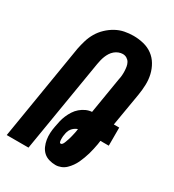

<svg xmlns="http://www.w3.org/2000/svg" viewBox="-182 -845 863 955"><g transform="rotate(30 250.0 -367.5)"><path d="M286 8Q267 8 248.5 2.5Q230 -3 217 -15Q204 -27 196.5 -44Q189 -61 186 -79.5Q183 -98 184 -117.5Q185 -137 189 -157Q192 -174 196 -191Q200 -208 207 -224.5Q214 -241 224 -256.5Q234 -272 248 -284Q262 -296 278.5 -303.5Q295 -311 312 -312L346 -518Q349 -531 350 -543.5Q351 -556 350.5 -568.5Q350 -581 348 -593Q346 -605 340.5 -615Q335 -625 324.5 -631.5Q314 -638 301 -638Q290 -638 278 -633.5Q266 -629 256 -620.5Q246 -612 239 -601Q232 -590 227.5 -578.5Q223 -567 220 -555Q217 -543 215 -531L127 0H2L92 -548Q97 -573 104.5 -598Q112 -623 125.5 -646Q139 -669 159 -688Q179 -707 202.5 -720Q226 -733 251.5 -738Q277 -743 302 -743Q332 -743 360.5 -736Q389 -729 411.5 -712.5Q434 -696 448.5 -671.5Q463 -647 469.5 -619Q476 -591 475 -561Q474 -531 469 -501L437 -312H468V-208H420L417 -187Q414 -172 411 -157Q408 -142 403.5 -127Q399 -112 393.5 -97Q388 -82 381.5 -68Q375 -54 365.5 -40.5Q356 -27 344 -15.5Q332 -4 316.5 2Q301 8 286 8ZM256 -97Q261 -97 265 -102.5Q269 -108 271 -113.5Q273 -119 275 -124.5Q277 -130 279 -135.5Q281 -141 282.5 -147Q284 -153 285.5 -158.5Q287 -164 288 -169.5Q289 -175 290.5 -180.5Q292 -186 292.5 -192Q293 -198 294 -203Q285 -200 276.5 -194Q268 -188 262 -180Q256 -172 253 -162.5Q250 -153 249 -144Q248 -140 247.5 -135.5Q247 -131 247 -126.5Q247 -122 247 -118Q247 -114 247.5 -109.5Q248 -105 249.5 -101Q251 -97 256 -97Z"/></g></svg>

Font: Iosevka Term Curly Extrabold
Style: Italic
Weight: 800
Italic angle: -9°
Designer: Belleve Invis
Foundry: Belleve Invis
Version: Version 32.3.0